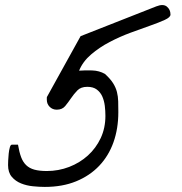

<svg xmlns="http://www.w3.org/2000/svg" viewBox="-20 -734 717 755"><path d="M11.7 -85Q11.7 -89.8 12.2 -103Q12.7 -116.2 14.2 -129.9Q15.6 -143.6 18.6 -154.3Q21.5 -165 26.4 -165H50.8Q55.7 -135.7 63 -116.2Q70.3 -96.7 83 -84.5Q95.7 -72.3 115.2 -66.9Q134.8 -61.5 164.1 -61.5Q210 -61.5 252 -77.6Q293.9 -93.8 325.7 -122.6Q357.4 -151.4 376 -190.9Q394.5 -230.5 394.5 -278.3Q394.5 -297.9 392.1 -317.9Q389.6 -337.9 382.3 -354.5Q375 -371.1 360.8 -381.8Q346.7 -392.6 323.2 -392.6Q297.9 -392.6 284.2 -378.4Q270.5 -364.3 259.3 -347.7Q248 -331.1 236.3 -316.9Q224.6 -302.7 203.1 -302.7Q186.5 -302.7 175.3 -314Q164.1 -325.2 164.1 -341.8Q164.1 -343.8 164.1 -348.6Q164.1 -353.5 165 -353.5L296.9 -591.8L594.7 -709Q622.1 -719.7 636.2 -708Q650.4 -696.3 650.4 -676.8Q650.4 -666 627.9 -655.8Q605.5 -645.5 570.8 -633.3Q536.1 -621.1 493.7 -605.5Q451.2 -589.8 411.1 -568.8Q371.1 -547.9 338.4 -520Q305.7 -492.2 291 -456.1Q315.4 -458 342.8 -457Q370.1 -456.1 392.6 -443.4Q414.1 -423.8 424.8 -406.7Q435.5 -389.6 439.9 -372.1Q444.3 -354.5 444.8 -335.4Q445.3 -316.4 445.3 -293Q445.3 -228.5 426.3 -174.8Q407.2 -121.1 370.1 -82Q333 -43 279.3 -21Q225.6 1 156.2 1Q134.8 1 109.9 -1.5Q85 -3.9 63 -12.7Q41 -21.5 26.4 -38.6Q11.7 -55.7 11.7 -85Z"/></svg>

Font: La Belle Aurore
Style: Regular
Weight: 400
Version: Version 1.001 2001